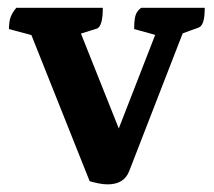

<svg xmlns="http://www.w3.org/2000/svg" viewBox="-20 -463 549 493"><path d="M256.4 10.4Q245.4 10.4 232.1 7.7Q218.8 5 210.2 2.2L55.9 -384.8L78.5 -368.2L3 -388.4Q3 -407 7.2 -418.8Q11.5 -430.6 21.9 -443H244Q244 -394.2 228 -389.3L166.2 -370.1L182.3 -390.7L302.1 -90.3H268.3L384.1 -387.9L390.9 -370L324.5 -388.4Q324.5 -413.2 328.3 -424.3Q332 -435.4 342.5 -443H505.7Q505.7 -418.8 501.7 -406.9Q497.7 -395 489.7 -392.1L432.7 -371.4L454.3 -390.8L311.8 -23.8Q298.8 10.4 256.4 10.4Z"/></svg>

Font: Pitagon Serif
Style: Regular
Weight: 400
Designer: Travis Tran
Foundry: Pitagon
Version: Version 1.000;gftools[0.9.26]